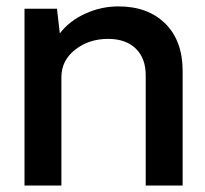

<svg xmlns="http://www.w3.org/2000/svg" viewBox="-20 -577 638 597"><path d="M348.1 -557.1Q439.9 -557.1 493.9 -503.7Q547.9 -450.2 547.9 -356V0H433.1V-342.8Q433.1 -396 402.1 -426Q371.1 -456.1 315.9 -456.1Q256.8 -456.1 213.9 -422.6Q170.9 -389.2 170.9 -336.9V0H56.2V-549.8H157.2L166 -473.1Q195.8 -512.2 245.4 -534.7Q294.9 -557.1 348.1 -557.1Z"/></svg>

Font: Oakes Grotesk
Style: Medium
Weight: 500
Designer: Samuel Oakes
Foundry: Samuel Oakes
Version: Version 1.0 | wf-rip DC20170320